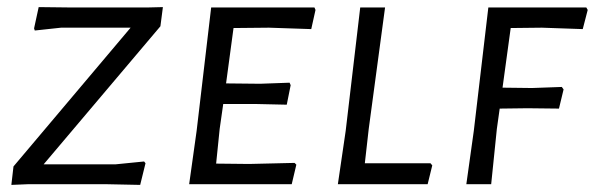

<svg xmlns="http://www.w3.org/2000/svg" viewBox="-20 -519 1676 541"><path d="M432 -445 103 -56H306L386 -64L390 -59L375 2L278 0H60L12 2L18 -50L348 -441H152L78 -433L76 -439L89 -499L174 -498H398L439 -499Z M638 -440 617 -284 713 -283 796 -286 799 -279 788 -224 699 -226H609L599 -156L589 -58L682 -57L810 -60L815 -55L802 0H513L534 -150L575 -498H866L869 -491L857 -437L738 -441Z M1198 -53 1185 0H932L954 -150L995 -498H1065L1019 -156L1008 -59H1193Z M1419 -440 1396 -272 1479 -271 1563 -274 1568 -267 1555 -213 1466 -214 1388 -213 1380 -156 1364 0H1294L1315 -150L1356 -498H1632L1636 -491L1622 -437L1507 -441Z"/></svg>

Font: Alegreya Sans SC
Style: Italic
Weight: 400
Italic angle: -7°
Designer: Juan Pablo del Peral
Foundry: Huerta Tipografica
Version: Version 2.008; ttfautohint (v1.6)